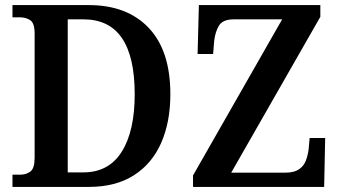

<svg xmlns="http://www.w3.org/2000/svg" viewBox="-20 -734 1337 754"><path d="M29 0V-48H59Q83 -48 99.5 -60.5Q116 -73 116 -115V-602Q116 -643 99 -654.5Q82 -666 57 -666H29V-714H329Q479 -714 564 -624.5Q649 -535 649 -364Q649 -255 613 -173Q577 -91 505.5 -45.5Q434 0 329 0ZM307 -57Q407 -57 458 -138Q509 -219 509 -364Q509 -658 308 -658H246V-57ZM738 0V-45L1088 -658H898Q855 -658 840 -633.5Q825 -609 821 -572L817 -522H756L761 -714H1238V-668L888 -56H1101Q1135 -56 1154 -69Q1173 -82 1181 -103Q1189 -124 1192 -148L1196 -192H1257L1253 0Z"/></svg>

Font: Noto Serif SemiCondensed SemiBold
Style: Regular
Weight: 600
Width: 4
Designer: Monotype Design Team
Foundry: Monotype Imaging Inc.
Version: Version 2.013; ttfautohint (v1.8.4.7-5d5b)